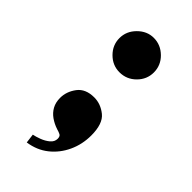

<svg xmlns="http://www.w3.org/2000/svg" viewBox="-178 -471 627 627"><g transform="rotate(45 136.0 -157.5)"><path d="M83 110 79 78Q90 76 106 70Q122 64 134 54Q146 44 146 30Q146 19 139.5 15.5Q133 12 122 9Q104 3 89 -7.5Q74 -18 65.5 -33.5Q57 -49 57 -70Q57 -99 76 -124.5Q95 -150 135 -150Q165 -150 190.5 -129.5Q216 -109 216 -55Q216 -14 199.5 21.5Q183 57 153.5 80.5Q124 104 83 110ZM135 -266Q103 -266 79.5 -289.5Q56 -313 56 -345Q56 -377 80 -401Q104 -425 135 -425Q167 -425 191 -401.5Q215 -378 215 -345Q215 -313 191.5 -289.5Q168 -266 135 -266Z"/></g></svg>

Font: Frank Ruhl Libre Black
Style: Regular
Weight: 900
Designer: Yanek Iontef
Foundry: Fontef
Version: Version 6.004